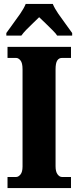

<svg xmlns="http://www.w3.org/2000/svg" viewBox="-20 -951 395 971"><path d="M18 0V-56H62Q73 -56 83.5 -68.5Q94 -81 94 -109V-601Q94 -633 83.5 -645.5Q73 -658 62 -658H18V-714H339V-658H293Q278 -658 269.5 -645Q261 -632 261 -600V-110Q261 -83 271 -69.5Q281 -56 293 -56H339V0ZM12 -784Q25 -803 44.5 -829Q64 -855 82.5 -882Q101 -909 110 -931H247Q256 -909 274.5 -882Q293 -855 312.5 -829Q332 -803 345 -784V-771H269Q264 -780 246.5 -797.5Q229 -815 210 -833.5Q191 -852 178 -864Q165 -851 147 -834Q129 -817 113 -800.5Q97 -784 88 -771H12Z"/></svg>

Font: Noto Serif Tamil ExtraCondensed Black
Style: Regular
Weight: 900
Width: 2
Designer: Indian Type Foundry, Tom Grace, and the Monotype Design Team
Foundry: Monotype Imaging Inc.
Version: Version 2.004; ttfautohint (v1.8.4.7-5d5b)